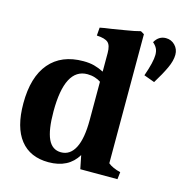

<svg xmlns="http://www.w3.org/2000/svg" viewBox="-104 -794 862 898"><g transform="rotate(15 326.5 -345.0)"><path d="M25 -229Q25 -357 82.5 -424.5Q140 -492 246 -492Q276 -492 298.5 -486Q321 -480 345 -468V-558Q345 -595 330 -608.5Q315 -622 275 -624L278 -663Q296 -667 334 -672Q344 -674 394.5 -682Q445 -690 469 -697L486 -687V-62Q495 -54 511.5 -46.5Q528 -39 546 -35L542 0H362L349 -65Q306 7 209 7Q120 7 72.5 -53Q25 -113 25 -229ZM345 -234V-419Q334 -427 316.5 -432.5Q299 -438 280 -438Q171 -438 171 -229Q171 -139 191 -96Q211 -53 254 -53Q298 -53 321.5 -98.5Q345 -144 345 -234ZM563 -607Q563 -626 556.5 -638.5Q550 -651 537 -662Q556 -696 591 -696Q617 -696 635 -677.5Q653 -659 653 -632Q653 -603 636 -566.5Q619 -530 590 -483L538 -502Q563 -573 563 -607Z"/></g></svg>

Font: Caladea
Style: Bold
Weight: 700
Designer: Carolina Giovagnoli and Andres Torresi
Foundry: Carolina Giovagnoli & Andres Torresi
Version: Version 1.001